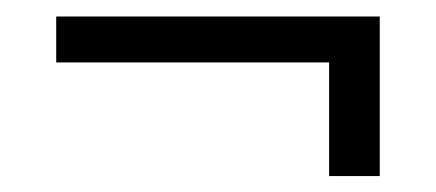

<svg xmlns="http://www.w3.org/2000/svg" viewBox="-20 -362 534 235"><path d="M444.8 -146.5H382.8V-285.6H48.8V-341.8H444.8Z"/></svg>

Font: Munson
Style: Regular
Weight: 400
Designer: Paul James MIller
Foundry: High-Logic / Made with FontCreator
Version: Version 2.10;May 5, 2019;FontCreator 11.5.0.2430 64-bit